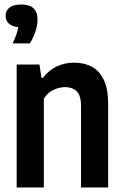

<svg xmlns="http://www.w3.org/2000/svg" viewBox="-20 -832 551 852"><path d="M54 0V-545.5H155L164 -486.5H170Q223 -554 309.5 -554Q352 -554 386.2 -536.5Q420.5 -519 440.2 -478.5Q460 -438 460 -369.5V0H339.5V-361Q339.5 -409.5 319.8 -427.5Q300 -445.5 268.5 -445.5Q245 -445.5 218.5 -433.8Q192 -422 174.5 -394V0ZM36 -639.5Q56.5 -681.5 61 -711.5Q32.5 -714.5 18.8 -727.8Q5 -741 5 -762Q5 -785 22.2 -798.5Q39.5 -812 75 -812Q146.5 -812 146.5 -745Q146.5 -720.5 137 -691.5Q127.5 -662.5 112.5 -639.5Z"/></svg>

Font: Encode Sans Cnd SmBold
Style: Regular
Weight: 600
Width: 3
Designer: Multiple Designers
Foundry: Impallari Type
Version: Version 3.002; ttfautohint (v1.8.3) -l 8 -r 50 -G 200 -x 14 